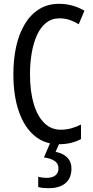

<svg xmlns="http://www.w3.org/2000/svg" viewBox="-20 -745 486 1005"><path d="M292 -649Q251 -649 221.5 -625.5Q192 -602 173.5 -561Q155 -520 146 -467.5Q137 -415 137 -357Q137 -267 156.5 -201.5Q176 -136 212 -101Q248 -66 297 -66Q327 -66 353.5 -73.5Q380 -81 404 -93V-17Q380 -4 351 3Q322 10 287 10Q214 10 161 -34Q108 -78 79 -160.5Q50 -243 50 -358Q50 -434 64.5 -500.5Q79 -567 109 -617.5Q139 -668 184 -696.5Q229 -725 289 -725Q325 -725 358 -716Q391 -707 422 -689L392 -618Q370 -632 345 -640.5Q320 -649 292 -649ZM354 137Q354 187 323 213.5Q292 240 236 240Q218 240 204 238.5Q190 237 180 234V180Q190 183 201 184.5Q212 186 223 186Q255 186 270.5 172.5Q286 159 286 137Q286 111 266 97.5Q246 84 210 79L244 0H293L271 50Q298 55 316.5 67Q335 79 344.5 96.5Q354 114 354 137Z"/></svg>

Font: Noto Sans ExtraCondensed
Style: Regular
Weight: 400
Width: 2
Designer: Monotype Design Team
Foundry: Monotype Imaging Inc.
Version: Version 2.013